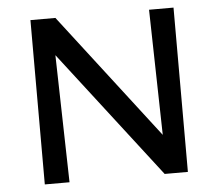

<svg xmlns="http://www.w3.org/2000/svg" viewBox="-49 -712 872 766"><g transform="rotate(-5 387.0 -329.0)"><path d="M673 -658V0H580L187 -510L199 0H100V-658H200L586 -156L575 -658Z"/></g></svg>

Font: Ysabeau Semibold
Style: Regular
Weight: 600
Designer: Christian Thalmann (Catharsis Fonts)
Version: Version 0.003